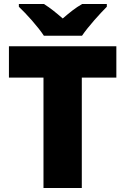

<svg xmlns="http://www.w3.org/2000/svg" viewBox="-20 -947 631 967"><path d="M201 -767H393C424 -813 484 -879 518 -913V-927H394C359 -907 331 -884 296 -854C261 -884 236 -905 201 -927H75V-913C113 -877 171 -813 201 -767ZM392 0V-556H566V-714H25V-556H199V0Z"/></svg>

Font: Noto Sans Thai Looped Black
Style: Regular
Weight: 900
Designer: Sasikarn Vongin, Ben Mitchell
Foundry: The Fontpad Ltd
Version: Version 1.001